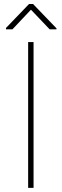

<svg xmlns="http://www.w3.org/2000/svg" viewBox="-20 -916 301 936"><path d="M143.6 0H117.2V-710.9H143.6ZM255.4 -777.8V-772.9H222.2L130.9 -868.7L40.5 -772.9H9.3V-779.8L121.6 -896.5H141.1Z"/></svg>

Font: RobotoDraft Thin
Style: Regular
Weight: 250
Version: Version 2.001153; 2014